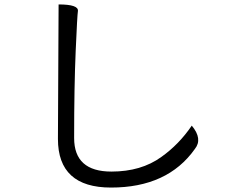

<svg xmlns="http://www.w3.org/2000/svg" viewBox="-20 -797 1040 865"><path d="M241 -171 244 -777Q335 -777 331 -747Q328 -729 321 -568Q314 -408 314 -175Q314 -24 482 -24Q616 -24 707 -90Q786 -146 844 -231Q894 -171 858 -126Q735 48 480 48Q241 48 241 -171Z"/></svg>

Font: Swei Half Moon CJK TC
Style: DemiLight
Weight: 350
Version: Version 2.125